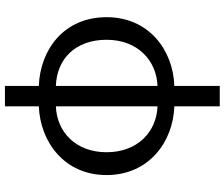

<svg xmlns="http://www.w3.org/2000/svg" viewBox="-88 -648 934 799"><g transform="rotate(-90 379.5 -248.0)"><path d="M422 -483C534 -479 614 -402 614 -272C614 -142 527 -64 422 -60ZM337 -60C231 -64 146 -143 146 -272C146 -401 231 -479 337 -483ZM422 -695H337V-554C189 -548 51 -448 51 -272C51 -96 189 5 337 10V199H422V10C570 5 708 -95 708 -272C708 -449 574 -548 422 -554Z"/></g></svg>

Font: Squished Noto Sans CJK JP Regular
Style: Regular
Weight: 400
Designer: Ryoko NISHIZUKA (kana & ideographs); Paul D. Hunt (Latin, Greek & Cyrillic); Wenlong ZHANG (bopomofo); Sandoll Communica
Foundry: Adobe Systems Incorporated
Version: Version 1.004;PS 1.004;hotconv 1.0.82;makeotf.lib2.5.63406